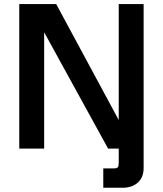

<svg xmlns="http://www.w3.org/2000/svg" viewBox="-20 -723 792 934"><path d="M73.7 0V-703.1H253.4L592.3 -74.7L557.6 -71.8V-703.1H678.7V0H505.9L158.7 -631.8L194.8 -635.3V0ZM482.4 190.4V96.2H533.2Q548.8 96.2 553.2 90.6Q557.6 85 557.6 68.8V-15.1H678.7V94.2Q678.7 139.2 650.9 164.8Q623 190.4 575.2 190.4Z"/></svg>

Font: Schibsted Grotesk SemiBold
Style: Regular
Weight: 600
Designer: Bakken & Baeck AS, Henrik Kongsvoll
Foundry: Schibsted ASA
Version: Version 1.100;gftools[0.9.25]